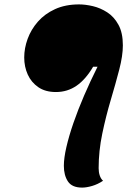

<svg xmlns="http://www.w3.org/2000/svg" viewBox="-20 -754 629 872"><path d="M353 98Q307 98 288.5 70Q270 42 270 -1Q270 -36 281.5 -86Q293 -136 313.5 -195.5Q334 -255 362 -320Q390 -385 423 -451H403Q369 -393 327.5 -364.5Q286 -336 234 -336Q186 -336 154 -358Q122 -380 106 -415.5Q90 -451 90 -493Q90 -535 105.5 -577.5Q121 -620 152 -655.5Q183 -691 230 -712.5Q277 -734 339 -734Q368 -734 402 -726Q436 -718 467 -698Q498 -678 518 -641.5Q538 -605 538 -548Q538 -501 521.5 -437.5Q505 -374 483 -300Q461 -226 444.5 -147Q428 -68 428 10Q428 28 433 43Q438 58 448 67Q424 83 398.5 90.5Q373 98 353 98Z"/></svg>

Font: Lemonada
Style: Regular
Weight: 400
Designer: Mohamed Gaber (Arabic), Eduardo Tunni (Latin)
Foundry: Kief Type Foundry
Version: Version 4.005